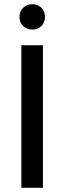

<svg xmlns="http://www.w3.org/2000/svg" viewBox="-20 -888 304 908"><path d="M176 -851Q193 -834 193 -808Q193 -782 176 -765Q159 -748 133 -748Q107 -748 89.5 -765Q72 -782 72 -808Q72 -834 89.5 -851Q107 -868 133 -868Q159 -868 176 -851ZM183 0H81V-674H183Z"/></svg>

Font: Hind Jalandhar Medium
Style: Regular
Weight: 500
Designer: Namrata Goyal
Foundry: Indian Type Foundry
Version: Version 0.702;PS 1.0;hotconv 1.0.81;makeotf.lib2.5.63406